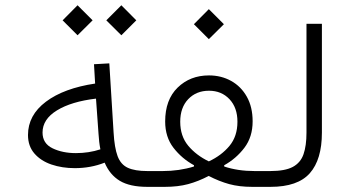

<svg xmlns="http://www.w3.org/2000/svg" viewBox="-20 -727 1356 747"><path d="M223.6 -647.9 281.7 -706.5 340.3 -647.9 281.7 -589.8ZM393.6 -647.9 452.1 -706.5 510.3 -647.9 452.1 -589.8ZM350.1 -401.9 345.7 -477.1 405.3 -480.5 421.9 -211.9Q425.3 -152.3 437.5 -119.6Q449.7 -86.9 477.3 -74.2Q504.9 -61.5 553.2 -61.5H553.7V0H553.2Q485.4 0 446.3 -23.4Q407.2 -46.9 387.2 -94.2Q333 -72.8 271 -72.8Q221.7 -72.8 180.2 -86.9Q138.7 -101.1 113.8 -129.9Q88.9 -158.7 88.9 -201.7Q88.9 -278.8 158.7 -331.3Q228.5 -383.8 350.1 -401.9ZM353.5 -343.3Q257.8 -332 201.7 -297.6Q145.5 -263.2 145.5 -211.4Q145.5 -168.9 184.3 -150.1Q223.1 -131.3 275.4 -131.3Q325.7 -131.3 370.6 -146Q367.7 -160.6 366 -175.3Q364.3 -189.9 363.3 -206.5Z M734.4 -632.8 792.5 -691.4 851.1 -632.8 792.5 -574.7ZM622.6 -254.4Q622.6 -338.9 671.1 -386.2Q719.7 -433.6 793 -433.6Q840.8 -433.6 879.4 -412.1Q918 -390.6 940.4 -350.6Q962.9 -310.5 962.9 -254.9Q962.9 -194.3 930.9 -152.1Q898.9 -109.9 852.1 -84L852.5 -79.1Q905.3 -61.5 970.2 -61.5H1032.2V0H961.4Q911.1 0 871.8 -10.7Q832.5 -21.5 792 -42.5Q752 -21.5 712.2 -10.7Q672.4 0 621.1 0H553.7Q541 0 541 -30.8Q541 -61.5 553.7 -61.5H613.3Q677.2 -61.5 734.4 -79.1L734.9 -84Q687.5 -109.9 655 -151.9Q622.6 -193.8 622.6 -254.4ZM792.5 -99.1Q841.8 -122.1 872.8 -159.4Q903.8 -196.8 903.8 -253.4Q903.8 -308.1 872.8 -341.1Q841.8 -374 793 -374Q743.7 -374 712.4 -341.3Q681.2 -308.6 681.2 -253.4Q681.2 -197.3 712.4 -159.9Q743.7 -122.6 792.5 -99.1Z M1032.2 -61.5Q1088.9 -61.5 1119.1 -77.6Q1149.4 -93.8 1160.9 -127Q1172.4 -160.2 1172.4 -210.9V-634.3H1232.4V-210.9Q1232.4 -106.4 1185.5 -53.2Q1138.7 0 1032.2 0Q1019.5 0 1019.5 -30.8Q1019.5 -61.5 1032.2 -61.5Z"/></svg>

Font: Estedad-FD Light
Style: Regular
Weight: 300
Designer: Amin Abedi
Version: Version 7.3